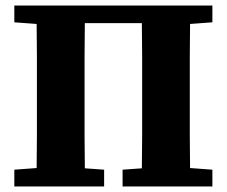

<svg xmlns="http://www.w3.org/2000/svg" viewBox="-20 -677 823 697"><path d="M32 0V-61L113 -67Q114 -126 114 -185.5Q114 -245 114 -304V-353Q114 -412 114 -471.5Q114 -531 113 -590L32 -596V-657H751V-596L670 -590Q669 -532 669 -472.5Q669 -413 669 -353V-304Q669 -245 669 -185.5Q669 -126 670 -67L751 -61V0H425V-61L495 -66Q496 -125 496 -185Q496 -245 496 -305V-353Q496 -413 496 -473Q496 -533 495 -593H288Q287 -534 287 -474Q287 -414 287 -353V-305Q287 -245 287 -185Q287 -125 288 -66L358 -61V0Z"/></svg>

Font: Source Serif 4 SmText
Style: Bold
Weight: 700
Designer: Frank Grießhammer
Foundry: Adobe
Version: Version 4.005;hotconv 1.1.0;makeotfexe 2.6.0